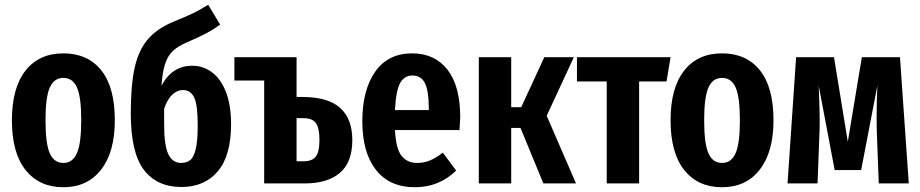

<svg xmlns="http://www.w3.org/2000/svg" viewBox="-20 -770 3864 806"><path d="M462 -265Q462 -132 404.5 -58Q347 16 246 16Q145 16 87.5 -56Q30 -128 30 -265Q30 -401 87 -473.5Q144 -546 246 -546Q348 -546 405 -475Q462 -404 462 -265ZM171 -265Q171 -167 189 -126.5Q207 -86 246 -86Q285 -86 303 -127Q321 -168 321 -265Q321 -363 303 -403Q285 -443 246 -443Q207 -443 189 -402.5Q171 -362 171 -265Z M950 -249Q950 -117 894.5 -51Q839 15 741 15Q639 15 584 -57Q529 -129 529 -295Q529 -413 545.5 -486.5Q562 -560 601 -605.5Q640 -651 711 -680Q760 -700 788.5 -713.5Q817 -727 854 -750L904 -667Q876 -646 844.5 -629.5Q813 -613 764 -592Q727 -576 706 -556.5Q685 -537 673.5 -503Q662 -469 658 -410Q702 -494 787 -494Q833 -494 870 -466.5Q907 -439 928.5 -384Q950 -329 950 -249ZM810 -245Q810 -330 795 -361Q780 -392 748 -392Q724 -392 703.5 -373Q683 -354 669 -314V-249Q669 -158 687 -122Q705 -86 740 -86Q763 -86 778 -97.5Q793 -109 801.5 -143.5Q810 -178 810 -245Z M1459 -182Q1459 -89 1407 -44.5Q1355 0 1259 0H1089V-432H964V-530H1225V-363H1248Q1357 -363 1408 -317Q1459 -271 1459 -182ZM1321 -183Q1321 -233 1306 -253.5Q1291 -274 1253 -274H1225V-93H1255Q1290 -93 1305.5 -112.5Q1321 -132 1321 -183Z M1909 -224H1638Q1642 -146 1665.5 -116Q1689 -86 1731 -86Q1760 -86 1785 -96.5Q1810 -107 1839 -129L1895 -54Q1823 16 1722 16Q1615 16 1558 -57Q1501 -130 1501 -261Q1501 -392 1555 -469Q1609 -546 1710 -546Q1805 -546 1858.5 -477.5Q1912 -409 1912 -277Q1912 -266 1909 -224ZM1780 -316Q1780 -388 1764 -420.5Q1748 -453 1711 -453Q1677 -453 1659.5 -421Q1642 -389 1638 -308H1780Z M2275 -284 2398 0H2261L2165 -233H2126V0H1990V-530H2126V-320H2168L2265 -530H2389Z M2778 -428H2663V0H2527V-428H2402V-530H2795Z M3227 -265Q3227 -132 3169.5 -58Q3112 16 3011 16Q2910 16 2852.5 -56Q2795 -128 2795 -265Q2795 -401 2852 -473.5Q2909 -546 3011 -546Q3113 -546 3170 -475Q3227 -404 3227 -265ZM2936 -265Q2936 -167 2954 -126.5Q2972 -86 3011 -86Q3050 -86 3068 -127Q3086 -168 3086 -265Q3086 -363 3068 -403Q3050 -443 3011 -443Q2972 -443 2954 -402.5Q2936 -362 2936 -265Z M3795 0H3669L3661 -211Q3660 -236 3660 -282Q3660 -343 3663 -410L3595 -56H3484L3417 -409Q3421 -307 3421 -268Q3421 -231 3420 -212L3412 0H3286L3322 -530H3481L3539 -175L3598 -530H3758Z"/></svg>

Font: Fira Sans Compressed SemiBold
Style: Regular
Weight: 600
Width: 1
Designer: bBox Type GmbH & Carrois Corporate GbR & Edenspiekermann AG
Foundry: bBox Type GmbH & Carrois Corporate GbR & Edenspiekermann AG
Version: Version 4.301